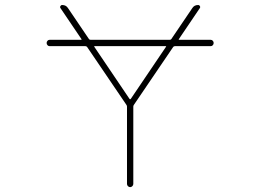

<svg xmlns="http://www.w3.org/2000/svg" viewBox="-20 -773 1040 770"><path d="M489.3 -35.2V-345.7Q489.3 -349.6 486.3 -353.5L329.1 -585Q326.2 -587.9 322.3 -587.9H178.7Q173.8 -587.9 170.4 -591.8Q167 -595.7 167 -600.6Q167 -605.5 170.4 -609.4Q173.8 -613.3 178.7 -613.3H304.7Q308.6 -613.3 306.6 -616.2L222.7 -740.2Q219.7 -744.1 222.2 -748.5Q224.6 -752.9 229.5 -752.9Q245.1 -752.9 252.9 -740.2L336.9 -616.2Q338.9 -613.3 343.8 -613.3H660.2Q665 -613.3 667 -616.2L751 -740.2Q758.8 -752.9 774.4 -752.9Q779.3 -752.9 781.7 -748.5Q784.2 -744.1 781.2 -740.2L697.3 -616.2Q695.3 -613.3 699.2 -613.3H825.2Q830.1 -613.3 833.5 -609.4Q836.9 -605.5 836.9 -600.6Q836.9 -595.7 833.5 -591.8Q830.1 -587.9 825.2 -587.9H681.6Q677.7 -587.9 674.8 -585L517.6 -353.5Q514.6 -349.6 514.6 -345.7V-35.2Q514.6 -30.3 510.7 -26.4Q506.8 -22.5 502 -22.5Q497.1 -22.5 493.2 -26.4Q489.3 -30.3 489.3 -35.2ZM499 -377Q500 -375 502 -375Q503.9 -375 504.9 -377L645.5 -585Q646.5 -585.9 646.5 -586.9Q646.5 -587.9 643.6 -587.9H360.4Q357.4 -587.9 357.4 -586.9Q357.4 -585.9 358.4 -585Z"/></svg>

Font: Rounded Mgen+ 1m thin
Style: Regular
Weight: 100
Designer: [Source Han Sans]
Ryoko NISHIZUKA  (kana & ideographs); Paul D. Hunt (Latin, Greek & Cyrillic); Wenlong ZHANG  (bopomofo
Version: Version 1.059.20150602